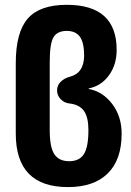

<svg xmlns="http://www.w3.org/2000/svg" viewBox="-20 -760 540 790"><path d="M343.8 -224.6Q343.8 -277.3 325.7 -303.2Q307.6 -329.1 267.6 -334Q245.1 -335.9 230 -351.6Q214.8 -367.2 214.8 -388.2Q214.8 -409.2 230 -423.8Q245.1 -438.5 267.6 -444.3Q325.2 -459 326.2 -530.3Q326.2 -585 308.6 -608.9Q291 -632.8 254.9 -632.8Q215.8 -632.8 200.2 -606.9Q184.6 -581.1 184.6 -504.9V-224.6Q184.6 -154.3 203.6 -125.5Q222.7 -96.7 264.6 -96.7Q306.6 -96.7 325.2 -126Q343.8 -155.3 343.8 -224.6ZM346.7 -393.6Q403.3 -382.8 441.9 -332Q480.5 -281.2 480.5 -210Q480.5 -102.5 423.3 -46.4Q366.2 9.8 259.8 9.8Q44.9 9.8 44.9 -210V-500Q44.9 -627 94.2 -683.6Q143.6 -740.2 254.9 -740.2Q460 -740.2 460 -554.7Q460 -494.1 428.7 -450.7Q397.5 -407.2 346.7 -396.5Q344.7 -396.5 344.7 -395Q344.7 -393.6 346.7 -393.6Z"/></svg>

Font: Rounded-X Mgen+ 1mn bold
Style: Bold
Weight: 700
Designer: [Source Han Sans]
Ryoko NISHIZUKA  (kana & ideographs); Paul D. Hunt (Latin, Greek & Cyrillic); Wenlong ZHANG  (bopomofo
Version: Version 1.059.20150602